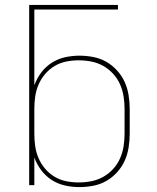

<svg xmlns="http://www.w3.org/2000/svg" viewBox="-20 -755 640 783"><path d="M304 8Q274 8 245 1.5Q216 -5 191 -21Q166 -37 148 -61Q130 -85 120 -113V0H99V-735H461V-716H120V-407Q130 -435 148 -459Q166 -483 191 -499Q216 -515 245 -521.5Q274 -528 304 -528Q332 -528 360.5 -522.5Q389 -517 413.5 -503Q438 -489 457.5 -467.5Q477 -446 488.5 -420.5Q500 -395 504.5 -366.5Q509 -338 509 -310V-210Q509 -182 504.5 -153.5Q500 -125 488.5 -99.5Q477 -74 457.5 -52.5Q438 -31 413.5 -17Q389 -3 360.5 2.5Q332 8 304 8ZM301 -11Q327 -11 352.5 -16Q378 -21 400.5 -33.5Q423 -46 441 -65.5Q459 -85 469.5 -109Q480 -133 484 -158.5Q488 -184 488 -210V-310Q488 -336 484 -361.5Q480 -387 469.5 -411Q459 -435 441 -454.5Q423 -474 400.5 -486.5Q378 -499 352.5 -504Q327 -509 301 -509Q275 -509 250 -504Q225 -499 203 -486Q181 -473 164 -453Q147 -433 137 -409.5Q127 -386 123.5 -361Q120 -336 120 -310V-210Q120 -184 123.5 -159Q127 -134 137 -110.5Q147 -87 164 -67Q181 -47 203 -34Q225 -21 250 -16Q275 -11 301 -11Z"/></svg>

Font: Iosevka SS04 Thin Extended
Style: Regular
Weight: 100
Width: 7
Monospace: yes
Designer: Belleve Invis
Foundry: Belleve Invis
Version: Version 19.0.0; ttfautohint (v1.8.4)